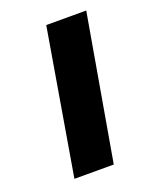

<svg xmlns="http://www.w3.org/2000/svg" viewBox="-96 -517 456 573"><g transform="rotate(-20 131.5 -230.0)"><path d="M120 -460 42 0H167L247 -460Z"/></g></svg>

Font: Jost* 600 Semi Italic
Style: Italic
Weight: 600
Italic angle: -10°
Version: Version 3.200; ttfautohint (v0.97) -l 8 -r 50 -G 200 -x 14 -